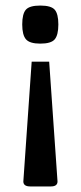

<svg xmlns="http://www.w3.org/2000/svg" viewBox="-20 -535 290 691"><path d="M125 -378Q87 -378 73.5 -393.5Q60 -409 60 -447Q60 -485 73 -500Q86 -515 125 -515Q164 -515 177 -500Q190 -485 190 -447Q190 -409 177 -393.5Q164 -378 125 -378ZM187 118Q187 136 163 136H89Q64 136 64 118L94 -313H157Z"/></svg>

Font: Changa
Style: Regular
Weight: 400
Designer: Eduardo Rodriguez Tunni
Foundry: Eduardo Rodriguez Tunni
Version: Version 2.002; ttfautohint (v1.5.10-5e6f)